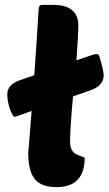

<svg xmlns="http://www.w3.org/2000/svg" viewBox="-20 -760 446 789"><path d="M123 -24Q96 -57 96 -133Q96 -126 110 -304Q44 -280 40 -280Q33 -280 22 -309Q10 -341 10 -373Q10 -412 61 -430L121 -451Q131 -591 138 -711Q139 -732 143 -736Q145 -740 159 -740H198Q302 -740 302 -654Q302 -624 294 -512Q367 -538 375 -538Q385 -538 388 -530Q406 -470 406 -450Q406 -408 352 -389L280 -364Q268 -232 268 -177Q268 -136 298 -124L328 -112Q328 9 212 9Q150 9 123 -24Z"/></svg>

Font: PoetsenOne
Style: Regular
Weight: 400
Designer: Rodrigo Fuenzalida, Pablo Impallari
Foundry: Pablo Impallari, Rodrigo Fuenzalida
Version: Version 1.000